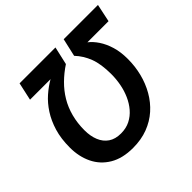

<svg xmlns="http://www.w3.org/2000/svg" viewBox="-174 -904 1105 1105"><g transform="rotate(-45 378.5 -351.5)"><path d="M318 11Q233 11 176 -23Q119 -57 90.5 -115.5Q62 -174 62 -248Q62 -320 79 -376.5Q96 -433 124.5 -477Q153 -521 189 -552.5Q225 -584 262 -605H95L119 -714H411L386 -604Q342 -575 306 -539.5Q270 -504 244.5 -461.5Q219 -419 205.5 -368Q192 -317 192 -259Q192 -211 207 -174.5Q222 -138 252 -117.5Q282 -97 328 -97Q370 -97 402.5 -113.5Q435 -130 459 -158Q483 -186 499 -222Q515 -258 522.5 -298Q530 -338 530 -378Q530 -460 510 -512.5Q490 -565 453 -604L478 -714H757L734 -605H562Q588 -585 610 -552Q632 -519 645.5 -474.5Q659 -430 659 -372Q659 -313 645 -257Q631 -201 603 -152Q575 -103 534 -66.5Q493 -30 439 -9.5Q385 11 318 11Z"/></g></svg>

Font: Noto Sans Display SemiBold
Style: Italic
Weight: 600
Italic angle: -12°
Designer: Monotype Design Team
Foundry: Monotype Imaging Inc.
Version: Version 2.003